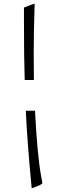

<svg xmlns="http://www.w3.org/2000/svg" viewBox="-20 -941 334 1042"><path d="M168 -921Q163 -756 163 -653.5Q163 -551 164 -507H114Q110 -632 110 -835V-900Q157 -919 168 -921ZM152 81Q128 -168 120 -340H170Q182 -102 203 14L210 52Q210 61 152 81Z"/></svg>

Font: Mr Bedfort
Style: Regular
Weight: 400
Designer: Alejandro Paul
Foundry: Alejandro Paul
Version: Version 1.000